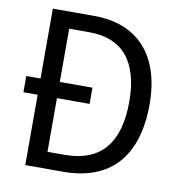

<svg xmlns="http://www.w3.org/2000/svg" viewBox="-80 -788 812 863"><g transform="rotate(10 326.0 -357.0)"><path d="M282 -714H92V-395H27V-321H92V0H266C476 0 595 -124 595 -365C595 -593 476 -714 282 -714ZM273 -638C420 -638 503 -549 503 -361C503 -173 423 -76 258 -76H180V-321H329V-395H180V-638Z"/></g></svg>

Font: Noto Sans Malayalam SemiCondensed
Style: Regular
Weight: 400
Width: 4
Designer: Jelle Bosma - Monotype Design Team
Foundry: Monotype Imaging Inc.
Version: Version 2.104